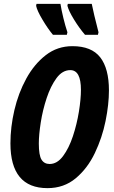

<svg xmlns="http://www.w3.org/2000/svg" viewBox="-20 -964 590 994"><path d="M326 -784 329 -797Q318 -830 308 -871Q298 -912 293 -944H169L167 -934Q172 -909 200 -862Q228 -815 254 -784ZM487 -784 490 -797Q477 -846 468.5 -883Q460 -920 455 -944H331L329 -934Q336 -907 363 -863Q390 -819 420 -784ZM544 -496Q544 -609 499 -667Q454 -725 355 -725Q277 -725 217 -678.5Q157 -632 116 -557Q75 -482 54.5 -394Q34 -306 34 -222Q34 10 226 10Q311 10 372 -41Q433 -92 471 -171.5Q509 -251 526.5 -337.5Q544 -424 544 -496ZM181 -221Q181 -266 191 -330Q201 -394 221.5 -456Q242 -518 272.5 -559.5Q303 -601 344 -601Q399 -601 399 -499Q399 -451 388.5 -386Q378 -321 357.5 -259Q337 -197 306.5 -156Q276 -115 237 -115Q209 -115 195 -137.5Q181 -160 181 -221Z"/></svg>

Font: Noto Sans UI Condensed ExtraBold
Style: Italic
Weight: 800
Width: 3
Designer: Monotype Design Team
Foundry: Monotype Imaging Inc.
Version: 1.001